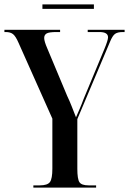

<svg xmlns="http://www.w3.org/2000/svg" viewBox="-21 -849 584 869"><path d="M130 0H414V-10H380Q348 -10 338.5 -24.5Q329 -39 329 -85V-310L477 -660Q488 -687 499.5 -695.5Q511 -704 535 -704H543V-714H376V-704H429Q468 -704 468 -680Q468 -667 451 -626L357 -400Q349 -378 339.5 -356Q330 -334 323 -318Q312 -346 303 -369Q294 -392 283 -415L193 -630Q179 -662 179 -677Q179 -691 190 -697.5Q201 -704 235 -704H251V-714H-1V-704H5Q26 -704 38 -694.5Q50 -685 63 -655L216 -312V-86Q216 -40 205 -25Q194 -10 159 -10H130ZM171 -809V-829H404V-809Z"/></svg>

Font: Noto Serif Display Condensed Semi
Style: Regular
Weight: 600
Width: 3
Designer: Monotype Design Team
Foundry: Monotype Imaging Inc.
Version: Version 1.900